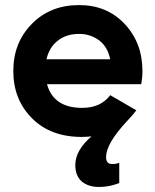

<svg xmlns="http://www.w3.org/2000/svg" viewBox="-20 -534 621 768"><path d="M168 -197.3Q194.3 -102.5 308.6 -102.5Q382.8 -102.5 420.9 -153.3Q456.1 -132.8 525.4 -92.8Q511.7 -74.2 488.3 -49.8Q404.3 40 404.3 94.7Q404.3 122.1 428.7 122.1Q441.4 123 457 117.2Q457 143.6 457 198.2Q417 213.9 376 213.9Q333 213.9 306.6 191.4Q281.2 168.9 281.2 126Q281.2 67.4 345.7 11.7Q320.3 13.7 306.6 13.7Q182.6 13.7 108.4 -60.5Q33.2 -135.7 33.2 -250Q33.2 -363.3 107.4 -438.5Q180.7 -513.7 296.9 -513.7Q407.2 -513.7 478.5 -438.5Q549.8 -362.3 549.8 -250Q549.8 -224.6 544.9 -197.3Q418.9 -197.3 168 -197.3ZM166 -296.9Q229.5 -296.9 420.9 -296.9Q410.2 -347.7 376 -373Q340.8 -398.4 296.9 -398.4Q245.1 -398.4 210.9 -371.1Q176.8 -344.7 166 -296.9Z"/></svg>

Font: LeFont
Style: Regular
Weight: 700
Designer: Leryon MEDIA
Version: Version 1.0